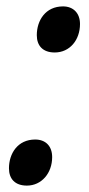

<svg xmlns="http://www.w3.org/2000/svg" viewBox="-20 -569 277 600"><path d="M151 -405C198 -405 230 -444 230 -494C230 -528 209 -549 177 -549C122 -549 95 -505 95 -459C95 -426 114 -405 151 -405ZM64 11C110 11 143 -28 143 -78C143 -113 122 -133 90 -133C35 -133 8 -89 8 -43C8 -10 27 11 64 11Z"/></svg>

Font: Noto Sans Display SemiCondensed Medium
Style: Italic
Weight: 500
Width: 4
Italic angle: -12°
Designer: Monotype Design Team
Foundry: Monotype Imaging Inc.
Version: Version 1.900